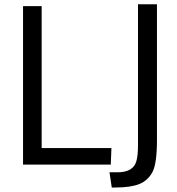

<svg xmlns="http://www.w3.org/2000/svg" viewBox="-20 -750 807 875"><path d="M85 0ZM489.3 104.5 479 35.2H515.1Q586.4 35.2 601.1 -14.2Q608.9 -40 608.9 -88.4V-730.5H695.3V-117.7Q695.3 -115.2 695.3 -112.8Q695.3 -4.4 674.8 34.2Q653.8 73.2 614.5 88.9Q575.2 104.5 506.3 104.5ZM85 0V-722.2H169.9V-75.2H487.8L484.9 0Z"/></svg>

Font: Oxygen
Style: Normal
Weight: 400
Designer: Vernon Adams
Foundry: Vernon Adams
Version: Version Release 0.2.2 webfont; ttfautohint (v0.8.52-bc40) -l